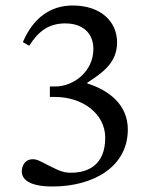

<svg xmlns="http://www.w3.org/2000/svg" viewBox="-20 -664 535 697"><path d="M86 -498C120 -551 157 -579 217 -579C279 -579 319 -545 319 -486C319 -405 248 -350 180 -350H161V-312H181C277 -312 362 -253 362 -164C362 -66 301 -37 238 -37C214 -37 200 -41 157 -63C122 -81 114 -86 98 -86C72 -86 59 -63 59 -42C59 -16 81 13 171 13C317 13 444 -57 444 -194C444 -283 377 -336 297 -361V-364C360 -404 405 -441 405 -510C405 -586 346 -644 244 -644C162 -644 100 -598 63 -511Z"/></svg>

Font: mjx-stx-n
Style: Regular
Weight: 500
Version: 1.0.0